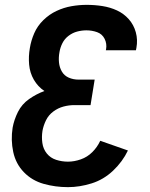

<svg xmlns="http://www.w3.org/2000/svg" viewBox="-20 -763 616 791"><path d="M260 8Q308 8 357.5 -7.5Q407 -23 446 -60Q485 -97 507 -143L393 -183Q381 -157 360.5 -136.5Q340 -116 313 -106.5Q286 -97 260 -97Q235 -97 211.5 -104.5Q188 -112 173 -130.5Q158 -149 154.5 -174Q151 -199 155 -224Q159 -246 169.5 -267.5Q180 -289 199.5 -303.5Q219 -318 241.5 -324Q264 -330 286 -330H353L370 -435H304Q282 -435 263.5 -443Q245 -451 235 -468Q225 -485 223 -506Q221 -527 225 -548Q228 -567 237 -585Q246 -603 262.5 -615.5Q279 -628 298 -633Q317 -638 336 -638Q359 -638 380 -630.5Q401 -623 411 -603Q421 -583 417 -560Q417 -558 416 -556H540Q541 -561 542 -566Q548 -599 539.5 -630Q531 -661 510.5 -684Q490 -707 462 -720Q434 -733 402 -738Q370 -743 337 -743Q306 -743 274.5 -737.5Q243 -732 213 -718Q183 -704 158.5 -680Q134 -656 121 -626Q108 -596 103 -565Q97 -531 100 -497Q103 -463 119.5 -434.5Q136 -406 163 -388Q130 -376 100 -355Q70 -334 54 -302Q38 -270 32 -237Q24 -186 34.5 -137Q45 -88 78.5 -53.5Q112 -19 160 -5.5Q208 8 260 8Z"/></svg>

Font: Iosevka Sparkle
Style: Bold Italic
Weight: 700
Italic angle: -9°
Designer: Belleve Invis
Foundry: Belleve Invis
Version: Version 4.5.0; ttfautohint (v1.8.3)